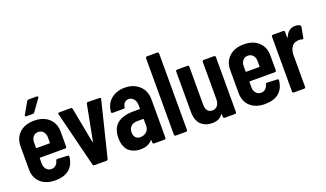

<svg xmlns="http://www.w3.org/2000/svg" viewBox="-69 -1143 2707 1595"><g transform="rotate(-20 1284.0 -346.0)"><path d="M297.9 -700.2Q305.2 -700.2 307.9 -695.6Q310.5 -690.9 306.2 -685.1L232.9 -583Q228 -575.2 219.2 -575.2H161.1Q154.3 -575.2 151.4 -578.6Q148.4 -582 151.9 -588.9L210.9 -691.9Q214.8 -700.2 226.1 -700.2ZM384.8 -225.1Q384.8 -219.7 381.3 -216.3Q377.9 -212.9 373 -212.9H150.9Q146 -212.9 146 -208V-163.1Q146 -131.3 163.1 -111.6Q180.2 -91.8 207 -91.8Q231 -91.8 246.8 -106.4Q262.7 -121.1 268.1 -144Q271 -153.8 280.8 -153.8L371.1 -149.9Q376.5 -149.9 379.4 -146.5Q382.3 -143.1 381.8 -137.2Q374.5 -67.4 330.1 -29.8Q285.6 7.8 207 7.8Q125 7.8 77.4 -35.6Q29.8 -79.1 29.8 -153.8V-356.9Q29.8 -429.7 77.6 -474.4Q125.5 -519 207 -519Q289.1 -519 336.9 -474.6Q384.8 -430.2 384.8 -356.9ZM207 -418.9Q179.7 -418.9 162.8 -399.2Q146 -379.4 146 -348.1V-303.2Q146 -297.9 150.9 -297.9H264.2Q269 -297.9 269 -303.2V-348.1Q269 -379.9 252 -399.4Q234.9 -418.9 207 -418.9Z M553.2 0Q542.5 0 539.6 -9.8L417.5 -499V-502.9Q417.5 -512.2 428.2 -512.2H530.3Q542 -512.2 543.5 -501L602.5 -189.9Q603.5 -187 605.5 -187Q607.4 -187 608.4 -189.9L668.5 -501Q669.9 -512.2 681.6 -512.2L782.2 -509.8Q796.4 -509.8 793.5 -497.1L673.3 -9.8Q670.4 0 659.2 0Z M1007.8 -519Q1086.4 -519 1135.7 -473.1Q1185.1 -427.2 1185.1 -352.1V-12.2Q1185.1 -6.8 1181.4 -3.4Q1177.7 0 1172.9 0H1081.1Q1076.2 0 1072.5 -3.4Q1068.8 -6.8 1068.8 -12.2V-30.8Q1068.8 -33.7 1067.1 -34.9Q1065.4 -36.1 1063 -33.2Q1027.8 7.8 961.9 7.8Q942.4 7.8 924.6 4.6Q906.7 1.5 886.5 -8.3Q866.2 -18.1 851.3 -33.9Q836.4 -49.8 826.7 -77.9Q816.9 -106 816.9 -143.1Q816.9 -309.1 1011.7 -309.1H1064Q1068.8 -309.1 1068.8 -314V-339.8Q1068.8 -375.5 1051 -397.2Q1033.2 -418.9 1005.9 -418.9Q985.4 -418.9 971.2 -405.3Q957 -391.6 954.1 -369.1Q952.6 -356.9 940.9 -356.9H843.8Q831.5 -356.9 833 -369.1Q837.9 -437 886.2 -478Q934.6 -519 1007.8 -519ZM992.7 -87.9Q1022.9 -87.9 1045.9 -107.2Q1068.8 -126.5 1068.8 -160.2V-216.8Q1068.8 -222.2 1064 -222.2H1011.7Q977.5 -222.2 956.8 -203.4Q936 -184.6 936 -149.9Q936 -119.1 951.9 -103.5Q967.8 -87.9 992.7 -87.9Z M1271.5 0Q1266.6 0 1263.2 -3.4Q1259.8 -6.8 1259.8 -12.2V-688Q1259.8 -693.4 1263.2 -696.8Q1266.6 -700.2 1271.5 -700.2H1363.8Q1368.7 -700.2 1372.1 -696.8Q1375.5 -693.4 1375.5 -688V-12.2Q1375.5 -6.8 1372.1 -3.4Q1368.7 0 1363.8 0Z M1692.4 -499Q1692.4 -503.9 1696 -507.6Q1699.7 -511.2 1704.6 -511.2H1796.4Q1801.3 -511.2 1804.9 -507.6Q1808.6 -503.9 1808.6 -499V-12.2Q1808.6 -6.8 1804.9 -3.4Q1801.3 0 1796.4 0H1704.6Q1699.7 0 1696 -3.4Q1692.4 -6.8 1692.4 -12.2V-34.2Q1692.4 -37.1 1690.7 -38.1Q1689 -39.1 1686.5 -36.1Q1658.2 6.8 1593.8 6.8Q1564.5 6.8 1540.5 -1.7Q1516.6 -10.3 1497.6 -27.3Q1478.5 -44.4 1468 -73.7Q1457.5 -103 1457.5 -142.1V-499Q1457.5 -503.9 1460.9 -507.6Q1464.4 -511.2 1469.7 -511.2H1561.5Q1566.9 -511.2 1570.3 -507.6Q1573.7 -503.9 1573.7 -499V-167Q1573.7 -91.8 1631.3 -91.8Q1659.7 -91.8 1676 -113Q1692.4 -134.3 1692.4 -171.9Z M2238.3 -225.1Q2238.3 -219.7 2234.9 -216.3Q2231.4 -212.9 2226.6 -212.9H2004.4Q1999.5 -212.9 1999.5 -208V-163.1Q1999.5 -131.3 2016.6 -111.6Q2033.7 -91.8 2060.5 -91.8Q2084.5 -91.8 2100.3 -106.4Q2116.2 -121.1 2121.6 -144Q2124.5 -153.8 2134.3 -153.8L2224.6 -149.9Q2230 -149.9 2232.9 -146.5Q2235.8 -143.1 2235.4 -137.2Q2228 -67.4 2183.6 -29.8Q2139.2 7.8 2060.5 7.8Q1978.5 7.8 1930.9 -35.6Q1883.3 -79.1 1883.3 -153.8V-356.9Q1883.3 -429.7 1931.2 -474.4Q1979 -519 2060.5 -519Q2142.6 -519 2190.4 -474.6Q2238.3 -430.2 2238.3 -356.9ZM2060.5 -418.9Q2033.2 -418.9 2016.4 -399.2Q1999.5 -379.4 1999.5 -348.1V-303.2Q1999.5 -297.9 2004.4 -297.9H2117.7Q2122.6 -297.9 2122.6 -303.2V-348.1Q2122.6 -379.9 2105.5 -399.4Q2088.4 -418.9 2060.5 -418.9Z M2514.2 -517.1Q2539.1 -517.1 2556.2 -506.8Q2564 -502 2562 -491.2L2544.9 -398.9Q2543.5 -387.7 2531.2 -392.1Q2517.6 -396 2505.4 -396Q2493.2 -396 2482.9 -393.1Q2455.6 -389.6 2437.7 -361.6Q2419.9 -333.5 2419.9 -295.9V-13.2Q2419.9 -7.8 2416.5 -4.4Q2413.1 -1 2408.2 -1H2315.9Q2311 -1 2307.6 -4.4Q2304.2 -7.8 2304.2 -13.2V-499Q2304.2 -504.4 2307.6 -507.8Q2311 -511.2 2315.9 -511.2H2408.2Q2413.1 -511.2 2416.5 -507.8Q2419.9 -504.4 2419.9 -499V-450.2Q2419.9 -447.8 2420.9 -446.8Q2421.9 -445.8 2423.1 -446.5Q2424.3 -447.3 2425.3 -449.2Q2452.6 -517.1 2514.2 -517.1Z"/></g></svg>

Font: Barlow Condensed SemiBold
Style: Regular
Weight: 600
Width: 3
Designer: Jeremy Tribby
Foundry: Tribby Type
Version: Version 1.422;hotconv 1.0.109;makeotfexe 2.5.65596